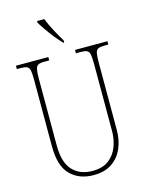

<svg xmlns="http://www.w3.org/2000/svg" viewBox="-137 -1013 841 1105"><g transform="rotate(-15 284.0 -460.5)"><path d="M281 10Q196 10 143.5 -42Q91 -94 91 -214V-608Q91 -646 87.5 -664Q84 -682 72 -688Q60 -694 35 -694H11V-714H204V-694H175Q150 -694 138.5 -688Q127 -682 123 -663.5Q119 -645 119 -606V-210Q119 -108 163 -61.5Q207 -15 281 -15Q342 -15 378.5 -43Q415 -71 431.5 -115Q448 -159 448 -207V-607Q448 -645 444.5 -663.5Q441 -682 429 -688Q417 -694 392 -694H363V-714H556V-694H532Q507 -694 495 -688Q483 -682 479.5 -663.5Q476 -645 476 -607V-205Q476 -147 455 -98Q434 -49 391 -19.5Q348 10 281 10ZM309 -771Q291 -789 268 -817.5Q245 -846 225 -875Q205 -904 195 -921V-931H238Q251 -897 273.5 -855Q296 -813 314 -784V-771Z"/></g></svg>

Font: Noto Serif Armenian Condensed Thin
Style: Regular
Weight: 100
Width: 3
Designer: Monotype Design Team
Foundry: Monotype Imaging Inc.
Version: Version 2.008; ttfautohint (v1.8.4.7-5d5b)